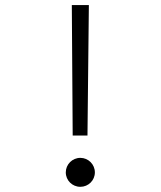

<svg xmlns="http://www.w3.org/2000/svg" viewBox="-20 -718 626 748"><path d="M263.2 -189.9H320.8L326.2 -698.2H259.8ZM293 9.8C324.2 9.8 349.6 -15.1 349.6 -46.4C349.6 -77.6 324.2 -103 293 -103C261.7 -103 236.3 -77.6 236.3 -46.4C236.3 -15.1 261.7 9.8 293 9.8Z"/></svg>

Font: Cascadia Code PL Light
Style: Regular
Weight: 300
Monospace: yes
Designer: Aaron Bell
Foundry: Saja Typeworks
Version: Version 2404.023